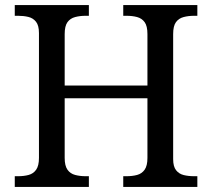

<svg xmlns="http://www.w3.org/2000/svg" viewBox="-20 -734 833 754"><path d="M38 0V-42H51Q74 -42 92.5 -47Q111 -52 122 -67.5Q133 -83 133 -114V-604Q133 -634 121.5 -648.5Q110 -663 91.5 -667.5Q73 -672 51 -672H38V-714H329V-672H316Q294 -672 275 -667Q256 -662 245 -647Q234 -632 234 -600V-398H559V-600Q559 -632 548 -647Q537 -662 518.5 -667Q500 -672 477 -672H464V-714H755V-672H742Q720 -672 701 -667Q682 -662 671 -647Q660 -632 660 -600V-109Q660 -80 671.5 -65.5Q683 -51 701.5 -46.5Q720 -42 742 -42H755V0H464V-42H477Q500 -42 518.5 -47Q537 -52 548 -67.5Q559 -83 559 -114V-348H234V-114Q234 -83 245 -67.5Q256 -52 275 -47Q294 -42 316 -42H329V0Z"/></svg>

Font: Noto Serif Myanmar
Style: Regular
Weight: 400
Designer: Ben Mitchell and the Monotype Design Team
Foundry: Monotype Imaging Inc.
Version: Version 2.106